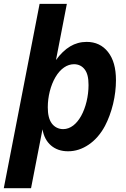

<svg xmlns="http://www.w3.org/2000/svg" viewBox="-38 -780 660 1008"><path d="M-18.1 208H125L185.1 -101.1C191.4 -64.5 206.5 -36.1 230 -16.1C253.4 3.9 283.2 14.2 319.3 14.2C357.9 14.2 394 2.4 428.2 -21C462.4 -44.4 490.7 -77.1 513.2 -119.1C530.3 -151.4 545.4 -191.9 555.7 -234.4C565.9 -276.9 570.8 -319.8 570.8 -358.4C570.8 -423.3 557.1 -471.2 529.3 -506.8C501.5 -542.5 463.4 -560.1 417 -560.1C385.3 -560.1 356 -551.8 330.6 -536.6C303.7 -520.5 278.8 -496.6 255.9 -464.8L313 -759.8H169.9ZM293.5 -102.1C269 -102.1 248 -113.3 234.4 -131.3C218.8 -151.9 212.9 -181.2 212.9 -216.8C212.9 -272.9 227.5 -331.5 253.4 -375.5C279.8 -419.9 314.5 -442.9 350.6 -442.9C373.5 -442.9 393.1 -433.6 406.7 -415.5C420.4 -397.5 426.8 -372.1 426.8 -333.5C426.8 -275.9 412.6 -215.3 387.7 -170.9C364.7 -129.9 332.5 -102.1 293.5 -102.1Z"/></svg>

Font: Hack
Style: Bold Oblique
Weight: 700
Italic angle: -12°
Monospace: yes
Designer: Christopher Simpkins
Foundry: Christopher Simpkins
Version: Version 2.010